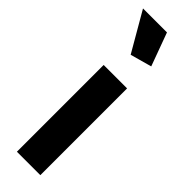

<svg xmlns="http://www.w3.org/2000/svg" viewBox="-259 -756 759 759"><g transform="rotate(45 120.0 -376.5)"><path d="M186 0V-485H55V0ZM102 -589 192 -614 141 -753H7Z"/></g></svg>

Font: Catamaran Thin
Style: Bold
Weight: 700
Version: Version 2.000